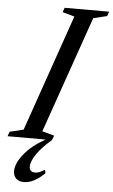

<svg xmlns="http://www.w3.org/2000/svg" viewBox="-119 -804 648 1100"><g transform="rotate(5 205.0 -254.5)"><path d="M-54.5 0 -45 -26.5 34 -45.5 267 -716.5 198 -735.5 207.5 -761.5H463L454 -735.5L375.5 -716.5L141.5 -45.5L211 -26.5L201 0ZM61 253.5Q32 253.5 16 237.8Q0 222 0 195.5Q0 151.5 43 97.8Q86 44 164 0H201Q148.5 44 118 87.5Q87.5 131 87.5 162Q87.5 193.5 120.5 193.5Q132 193.5 144.2 189Q156.5 184.5 176 172.5L180.5 192Q118.5 253.5 61 253.5Z"/></g></svg>

Font: Libre Caslon Condensed Medium Italic
Style: Regular
Weight: 500
Italic angle: -22.583°
Designer: Pablo Impallari, Rodrigo Fuenzalida, Katja Schimmel, Ertekin Erdin
Foundry: Pablo Impallari, Rodrigo Fuenzalida
Version: Version 2.000; ttfautohint (v1.8.4.7-5d5b);gftools[0.9.33]